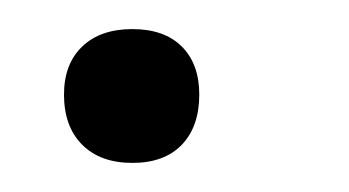

<svg xmlns="http://www.w3.org/2000/svg" viewBox="-20 -102 240 132"><path d="M24 -37Q24 -58 36.5 -70Q49 -82 71 -82Q93 -82 105 -70Q117 -58 117 -37Q117 -15 105 -2.5Q93 10 71 10Q49 10 36.5 -2.5Q24 -15 24 -37Z"/></svg>

Font: Cormorant Garamond Medium
Style: Italic
Weight: 500
Italic angle: -10°
Designer: Christian Thalmann (Catharsis Fonts)
Foundry: Catharsis Fonts
Version: Version 4.000